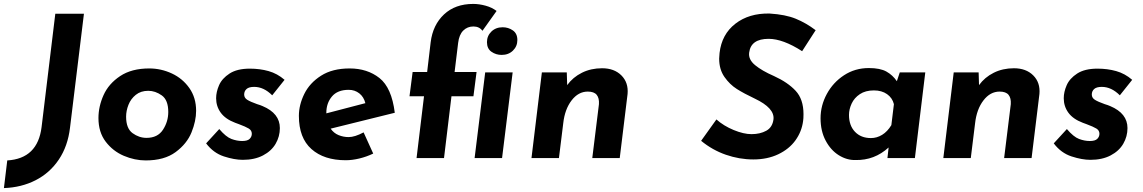

<svg xmlns="http://www.w3.org/2000/svg" viewBox="-60 -806 5827 979"><path d="M-40 153 -23 12Q132 3 152 -158L222 -736H368L297 -155Q286 -61 240 7.5Q194 76 121.5 113Q49 150 -40 153Z M442 -204Q442 -263 468 -321Q494 -379 552.5 -418Q611 -457 701 -457Q761 -457 816 -431.5Q871 -406 905.5 -357Q940 -308 940 -241Q940 -189 916.5 -131Q893 -73 835.5 -30.5Q778 12 683 12Q627 12 571.5 -11.5Q516 -35 479 -83.5Q442 -132 442 -204ZM798 -235Q798 -296 765 -319.5Q732 -343 696 -343Q658 -343 632.5 -322.5Q607 -302 595 -271.5Q583 -241 583 -211Q583 -151 616 -127Q649 -103 687 -103Q744 -103 771 -144.5Q798 -186 798 -235Z M991 -75 1058 -148Q1092 -108 1120 -97.5Q1148 -87 1175 -87Q1202 -87 1213 -98Q1224 -109 1224 -124Q1224 -141 1208.5 -150.5Q1193 -160 1158 -173L1139 -180Q1089 -199 1065.5 -231.5Q1042 -264 1042 -305Q1042 -337 1057 -371.5Q1072 -406 1110.5 -431Q1149 -456 1214 -456Q1265 -456 1309.5 -443.5Q1354 -431 1391 -399L1328 -320Q1285 -363 1236 -363Q1209 -363 1197 -352Q1185 -341 1185 -324Q1185 -307 1201 -297Q1217 -287 1251 -275Q1268 -270 1279 -265Q1367 -228 1367 -153Q1367 -110 1345.5 -73Q1324 -36 1281 -13.5Q1238 9 1178 9Q1135 9 1081.5 -8.5Q1028 -26 991 -75Z M1794 -131 1843 -23Q1810 -7 1773 2Q1736 11 1703 11Q1592 11 1528 -46Q1464 -103 1464 -215Q1464 -271 1491.5 -327Q1519 -383 1577 -420Q1635 -457 1723 -457Q1813 -457 1875 -408Q1937 -359 1953 -231L1626 -150Q1642 -127 1666.5 -117Q1691 -107 1718 -107Q1749 -107 1794 -131ZM1604 -231V-228L1803 -280Q1795 -312 1772 -330Q1749 -348 1718 -348Q1661 -348 1632.5 -314Q1604 -280 1604 -231Z M2102 -315H2028L2044 -439H2118L2136 -591Q2147 -679 2204 -732.5Q2261 -786 2353 -786Q2383 -786 2416 -777Q2449 -768 2472 -750L2400 -649Q2384 -671 2354 -671Q2323 -671 2302 -650Q2281 -629 2276 -587L2258 -439H2370L2354 -315H2242L2204 0H2064ZM2503 -667Q2532 -667 2555 -651Q2578 -635 2578 -602Q2578 -570 2555.5 -548Q2533 -526 2498 -526Q2469 -526 2446 -542Q2423 -558 2423 -591Q2423 -623 2445.5 -645Q2468 -667 2503 -667ZM2554 -437 2500 0H2360L2414 -437Z M3140 -327 3100 0H2960L2994 -275Q2996 -306 2982.5 -322.5Q2969 -339 2937 -339Q2889 -339 2854.5 -294Q2820 -249 2812 -178L2790 0H2650L2703 -437H2830L2832 -372Q2861 -412 2907 -435Q2953 -458 3010 -458Q3072 -458 3108.5 -421.5Q3145 -385 3140 -327Z M3859 -608Q3769 -608 3760 -538Q3755 -503 3790 -474Q3825 -445 3887 -418Q3957 -386 3997 -343Q4037 -300 4037 -224Q4037 -201 4035 -189Q4028 -135 3996 -90.5Q3964 -46 3908.5 -19.5Q3853 7 3781 7Q3710 7 3641 -17Q3572 -41 3515 -88L3593 -197Q3630 -164 3681 -143Q3732 -122 3772 -122Q3816 -122 3847.5 -139.5Q3879 -157 3884 -198Q3890 -255 3789 -303Q3734 -329 3697.5 -352Q3661 -375 3634 -413.5Q3607 -452 3607 -507Q3607 -516 3609 -536Q3620 -631 3689.5 -685Q3759 -739 3864 -737Q3945 -732 3997.5 -710.5Q4050 -689 4099 -652L4030 -545Q3932 -608 3859 -608Z M4658 -437 4605 0H4465L4471 -54Q4399 12 4302 10Q4258 11 4217 -14.5Q4176 -40 4150 -89Q4124 -138 4124 -203Q4124 -268 4156 -327Q4188 -386 4244 -422.5Q4300 -459 4370 -459Q4428 -459 4460 -441Q4492 -423 4513 -392L4528 -437ZM4498 -275Q4490 -307 4463 -326Q4436 -345 4396 -345Q4353 -345 4324.5 -326Q4296 -307 4282.5 -278Q4269 -249 4269 -220Q4269 -166 4299.5 -134Q4330 -102 4381 -102Q4411 -102 4438 -118.5Q4465 -135 4485 -168Z M5240 -327 5200 0H5060L5094 -275Q5096 -306 5082.5 -322.5Q5069 -339 5037 -339Q4989 -339 4954.5 -294Q4920 -249 4912 -178L4890 0H4750L4803 -437H4930L4932 -372Q4961 -412 5007 -435Q5053 -458 5110 -458Q5172 -458 5208.5 -421.5Q5245 -385 5240 -327Z M5313 -75 5380 -148Q5414 -108 5442 -97.5Q5470 -87 5497 -87Q5524 -87 5535 -98Q5546 -109 5546 -124Q5546 -141 5530.5 -150.5Q5515 -160 5480 -173L5461 -180Q5411 -199 5387.5 -231.5Q5364 -264 5364 -305Q5364 -337 5379 -371.5Q5394 -406 5432.5 -431Q5471 -456 5536 -456Q5587 -456 5631.5 -443.5Q5676 -431 5713 -399L5650 -320Q5607 -363 5558 -363Q5531 -363 5519 -352Q5507 -341 5507 -324Q5507 -307 5523 -297Q5539 -287 5573 -275Q5590 -270 5601 -265Q5689 -228 5689 -153Q5689 -110 5667.5 -73Q5646 -36 5603 -13.5Q5560 9 5500 9Q5457 9 5403.5 -8.5Q5350 -26 5313 -75Z"/></svg>

Font: Josefin Sans
Style: Bold Italic
Weight: 700
Italic angle: -7°
Designer: Santiago Orozco
Foundry: Typemade
Version: Version 2.000